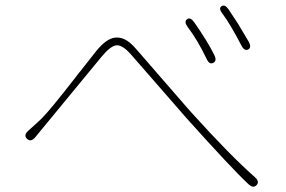

<svg xmlns="http://www.w3.org/2000/svg" viewBox="-20 -724 1040 699"><path d="M914 -50Q902 -37 884 -54Q824 -110 658 -295L468 -513Q460 -522 452 -531Q424 -561 403.5 -559Q383 -557 351 -519L108 -224Q92 -205 78 -219Q65 -232 83 -248L115 -277Q124 -285 132 -293Q164 -325 257 -445Q264 -455 272 -464L331 -539Q368 -584 399 -587Q434 -591 468 -554Q476 -545 484 -536L663 -330Q671 -321 679 -312Q819 -157 908 -79Q926 -63 914 -50ZM756 -495Q742 -488 732 -510Q699 -579 663 -626Q649 -645 661 -654Q673 -663 687 -643Q736 -573 760 -524Q771 -502 756 -495ZM884 -544Q870 -537 859 -558Q818 -637 790 -674Q775 -693 786 -701Q798 -710 812 -690L841 -646Q848 -636 854 -625L885 -573Q897 -552 884 -544Z"/></svg>

Font: Resource Han Rounded KR ExtraLight
Style: Regular
Weight: 250
Designer: Cyano Hao (round all glyphs); Ryoko NISHIZUKA 西塚涼子 (kana, bopomofo & ideographs); Paul D. Hunt (Latin, Greek & Cyrillic)
Foundry: Cyano Hao
Version: 0.990